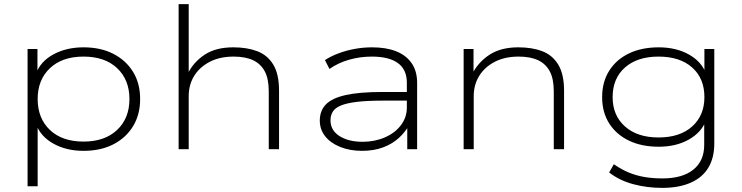

<svg xmlns="http://www.w3.org/2000/svg" viewBox="-20 -725 3605 933"><path d="M114 180V-487H162V-367H155Q177 -427 240 -461Q303 -495 386 -495Q469 -495 530.5 -463.5Q592 -432 626.5 -376Q661 -320 661 -244Q661 -168 626.5 -111.5Q592 -55 530.5 -23.5Q469 8 386 8Q303 8 240.5 -26.5Q178 -61 156 -120H163V180ZM386 -37Q489 -37 549 -93.5Q609 -150 609 -244Q609 -337 549.5 -393.5Q490 -450 386 -450Q282 -450 222.5 -393.5Q163 -337 163 -244Q163 -150 222.5 -93.5Q282 -37 386 -37Z M848 0V-705H897V-368H893Q921 -424 975 -459.5Q1029 -495 1114 -495Q1181 -495 1230.5 -476Q1280 -457 1308 -411Q1336 -365 1336 -284V0H1286V-281Q1286 -342 1266.5 -378.5Q1247 -415 1209.5 -432.5Q1172 -450 1115 -450Q1048 -450 999 -424.5Q950 -399 923.5 -356Q897 -313 897 -258V0Z M1739 8Q1680 8 1633 -11Q1586 -30 1560 -63Q1534 -96 1534 -139Q1534 -187 1563.5 -217.5Q1593 -248 1659.5 -263Q1726 -278 1837 -278H1972V-236H1840Q1764 -236 1714.5 -230Q1665 -224 1637 -212.5Q1609 -201 1597.5 -183Q1586 -165 1586 -140Q1586 -92 1629.5 -64Q1673 -36 1742 -36Q1801 -36 1850.5 -57.5Q1900 -79 1928.5 -117Q1957 -155 1957 -202V-323Q1957 -387 1913.5 -418.5Q1870 -450 1787 -450Q1730 -450 1677 -435Q1624 -420 1581 -390L1559 -433Q1588 -452 1625.5 -466Q1663 -480 1704.5 -487.5Q1746 -495 1788 -495Q1856 -495 1904.5 -476Q1953 -457 1980 -418.5Q2007 -380 2007 -322V0H1959V-116L1968 -117Q1950 -84 1918.5 -55Q1887 -26 1842 -9Q1797 8 1739 8Z M2233 0V-487H2281V-368H2276Q2305 -424 2359.5 -459.5Q2414 -495 2499 -495Q2566 -495 2615.5 -476Q2665 -457 2693 -410.5Q2721 -364 2721 -284V0H2671V-281Q2671 -342 2651.5 -378.5Q2632 -415 2594.5 -432.5Q2557 -450 2500 -450Q2433 -450 2384 -424.5Q2335 -399 2308.5 -356Q2282 -313 2282 -258V0Z M3198 188Q3124 188 3057 170Q2990 152 2940 113L2963 73Q3000 99 3037 114Q3074 129 3114 135.5Q3154 142 3199 142Q3296 142 3349 99.5Q3402 57 3402 -21V-138H3410Q3388 -81 3326.5 -46.5Q3265 -12 3181 -12Q3098 -12 3036.5 -41.5Q2975 -71 2940.5 -125Q2906 -179 2906 -253Q2906 -327 2940.5 -381.5Q2975 -436 3036.5 -465.5Q3098 -495 3181 -495Q3265 -495 3327 -460.5Q3389 -426 3411 -367H3403V-487H3451V-27Q3451 42 3422 90Q3393 138 3336 163Q3279 188 3198 188ZM3180 -57Q3284 -57 3343.5 -110.5Q3403 -164 3403 -253Q3403 -344 3343.5 -397Q3284 -450 3180 -450Q3077 -450 3017 -397Q2957 -344 2957 -253Q2957 -164 3017 -110.5Q3077 -57 3180 -57Z"/></svg>

Font: Nunito Sans 10pt Expanded ExtraLight
Style: Regular
Weight: 250
Width: 7
Designer: Vernon Adams
Foundry: Vernon Adams
Version: Version 3.101;gftools[0.9.27]